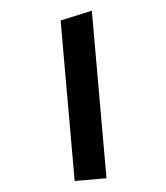

<svg xmlns="http://www.w3.org/2000/svg" viewBox="-47 -642 594 685"><g transform="rotate(-5 250.0 -300.0)"><path d="M193 0V-575L307 -600V0Z"/></g></svg>

Font: Reem Kufi Medium
Style: Regular
Weight: 500
Designer: Khaled Hosny
Version: Version 1.001